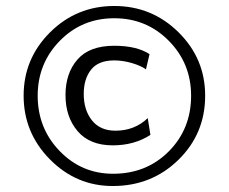

<svg xmlns="http://www.w3.org/2000/svg" viewBox="-20 -674 765 642"><path d="M666 -354Q666 -227 576.5 -139.5Q487 -52 357 -52Q235 -52 147 -141Q59 -230 59 -354Q59 -478 147.5 -566Q236 -654 362 -654Q488 -654 577 -566Q666 -478 666 -354ZM106 -354Q106 -245 179.5 -169Q253 -93 358 -93Q470 -93 544.5 -168Q619 -243 619 -354Q619 -462 544.5 -537.5Q470 -613 362 -613Q254 -613 180 -537.5Q106 -462 106 -354ZM480 -493 468 -442Q452 -454 421.5 -463Q391 -472 362 -472Q309 -472 284.5 -441Q260 -410 260 -360Q260 -306 287.5 -271.5Q315 -237 366 -237Q430 -237 474 -279L483 -223Q429 -188 357 -188Q280 -188 239.5 -235.5Q199 -283 199 -356Q199 -429 239 -475Q279 -521 362 -521Q437 -521 480 -493Z"/></svg>

Font: Quattrocento Sans
Style: Regular
Weight: 400
Designer: Pablo Impallari
Foundry: Pablo Impallari, Igino Marini, Brenda Gallo
Version: Version 2.000